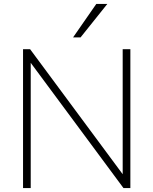

<svg xmlns="http://www.w3.org/2000/svg" viewBox="-20 -955 779 975"><path d="M97 0V-705H133L624 -42H603V-705H642V0H607L116 -663H136V0ZM351 -765 469 -935H525L389 -765Z"/></svg>

Font: Mulish ExtraLight ExtraLight
Style: Regular
Weight: 250
Version: Version 3.603